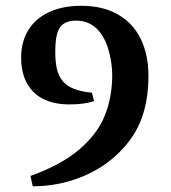

<svg xmlns="http://www.w3.org/2000/svg" viewBox="-20 -612 598 670"><path d="M371.6 -350.6Q371.6 -393.1 358.4 -438.7Q345.2 -484.4 317.9 -511.7Q288.6 -540 245.6 -540Q210.4 -540 193.4 -521.5Q172.9 -500.5 172.9 -432.6Q172.9 -397.5 178.2 -372.8Q183.6 -348.1 198.7 -329.1Q227.1 -294.9 300.8 -288.6L308.1 -259.3Q274.9 -247.6 220.7 -247.6Q181.6 -247.6 149.4 -258.8Q117.2 -270 96.7 -291Q53.7 -335 53.7 -410.2Q53.7 -466.3 78.9 -507.1Q104 -547.9 151.4 -569.8Q198.7 -591.8 263.7 -591.8Q338.9 -591.8 391.6 -561.5Q444.3 -531.2 471.2 -476.1Q498 -420.9 498 -347.2Q498 -266.1 475.1 -201.2Q452.1 -136.2 397.9 -82Q339.4 -23.4 259.8 7.3Q180.2 38.1 94.2 38.1L86.4 2Q193.8 -36.6 257.1 -90.8Q320.3 -145 345.9 -209.2Q371.6 -273.4 371.6 -350.6Z"/></svg>

Font: Vesper Libre Medium
Style: Regular
Weight: 500
Designer: Robert Keller & Kimya Gandhi
Foundry: Mota Italic
Version: Version 1.058